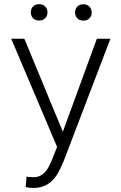

<svg xmlns="http://www.w3.org/2000/svg" viewBox="-20 -898 587 928"><path d="M283.7 -261.2 448.2 -710.9H513.7L288.6 -121.6L269.5 -79.1Q227.5 10.3 143.1 10.3Q114.7 10.3 104 4.9L108.4 -44.9Q117.2 -41.5 143.6 -41.5Q191.9 -41.5 220.2 -101.1L232.4 -128.4L255.9 -188L34.2 -710.9H97.7ZM128.9 -837.9Q128.9 -855 139.6 -866.5Q150.4 -877.9 168.9 -877.9Q187.5 -877.9 198.5 -866.5Q209.5 -855 209.5 -837.9Q209.5 -821.3 198.5 -810.1Q187.5 -798.8 168.9 -798.8Q150.4 -798.8 139.6 -810.1Q128.9 -821.3 128.9 -837.9ZM342.8 -837.4Q342.8 -854.5 353.5 -866Q364.3 -877.4 382.8 -877.4Q401.4 -877.4 412.4 -866Q423.3 -854.5 423.3 -837.4Q423.3 -820.8 412.4 -809.6Q401.4 -798.3 382.8 -798.3Q364.3 -798.3 353.5 -809.6Q342.8 -820.8 342.8 -837.4Z"/></svg>

Font: Roboto Condensed Light
Style: Regular
Weight: 300
Designer: Google
Version: Version 2.134; 2016